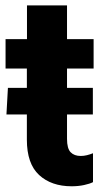

<svg xmlns="http://www.w3.org/2000/svg" viewBox="-20 -656 377 691"><path d="M0 -409.4V-515.1H316.9V-409.4ZM76.7 -153.3V-460.2L77.1 -474.4V-636.5H221.2V-156.2Q221.2 -121.3 234.3 -108Q247.3 -94.7 270.5 -94.7Q281.7 -94.7 293 -97.5Q304.2 -100.3 314.7 -104.5V-0.5Q303.5 5.4 282.7 9.9Q262 14.4 237.8 14.4Q165 14.4 120.8 -26.1Q76.7 -66.7 76.7 -153.3ZM148.2 -244.1H3.2L8.5 -339.8H167.7H314.2V-244.1Z"/></svg>

Font: RobotoFlex
Style: Regular
Weight: 400
Designer: Berlow after Robertson
Foundry: Google
Version: Version 2.136